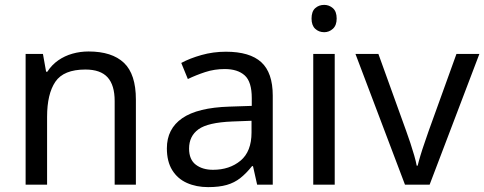

<svg xmlns="http://www.w3.org/2000/svg" viewBox="-20 -757 1985 787"><path d="M343 -546Q439 -546 488 -499.5Q537 -453 537 -349V0H450V-343Q450 -408 421 -440Q392 -472 330 -472Q241 -472 207 -422Q173 -372 173 -278V0H85V-536H156L169 -463H174Q192 -491 218.5 -509.5Q245 -528 277 -537Q309 -546 343 -546Z M906 -545Q1004 -545 1051 -502Q1098 -459 1098 -365V0H1034L1017 -76H1013Q990 -47 965.5 -27.5Q941 -8 909.5 1Q878 10 833 10Q785 10 746.5 -7Q708 -24 686 -59.5Q664 -95 664 -149Q664 -229 727 -272.5Q790 -316 921 -320L1012 -323V-355Q1012 -422 983 -448Q954 -474 901 -474Q859 -474 821 -461.5Q783 -449 750 -433L723 -499Q758 -518 806 -531.5Q854 -545 906 -545ZM932 -259Q832 -255 793.5 -227Q755 -199 755 -148Q755 -103 782.5 -82Q810 -61 853 -61Q921 -61 966 -98.5Q1011 -136 1011 -214V-262Z M1352 -536V0H1264V-536ZM1309 -737Q1329 -737 1344.5 -723.5Q1360 -710 1360 -681Q1360 -653 1344.5 -639Q1329 -625 1309 -625Q1287 -625 1272 -639Q1257 -653 1257 -681Q1257 -710 1272 -723.5Q1287 -737 1309 -737Z M1640 0 1437 -536H1531L1645 -220Q1653 -198 1662 -171Q1671 -144 1678 -119.5Q1685 -95 1688 -78H1692Q1696 -95 1703.5 -120Q1711 -145 1720.5 -172Q1730 -199 1737 -220L1851 -536H1945L1741 0Z"/></svg>

Font: ing115
Style: Regular
Weight: 400
Designer: Monotype Design Team
Foundry: Monotype Imaging Inc.
Version: Version 2.013